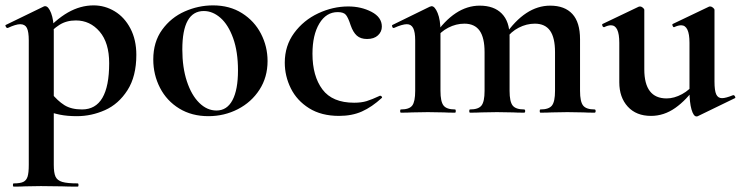

<svg xmlns="http://www.w3.org/2000/svg" viewBox="-25 -419 2755 714"><path d="M26 263Q50 263 61.5 257.5Q73 252 77.5 238Q82 224 82 194V-269Q82 -301 75 -315Q68 -329 50 -329Q34 -329 4 -315H2Q-1 -315 -3.5 -320Q-6 -325 -4 -326L138 -395Q140 -396 143 -396Q155 -396 165 -370.5Q175 -345 175 -303V194Q175 224 181.5 238Q188 252 206.5 257.5Q225 263 264 263Q267 263 267 269Q267 275 264 275Q227 275 206 274L127 273L68 274Q53 275 26 275Q23 275 23 269Q23 263 26 263ZM129 -12 164 -75Q189 -44 214.5 -28Q240 -12 280 -12Q381 -12 381 -184Q381 -260 345.5 -301.5Q310 -343 257 -343Q222 -343 196 -326.5Q170 -310 140 -276L130 -288Q181 -346 227.5 -372.5Q274 -399 323 -399Q365 -399 401.5 -377Q438 -355 460 -313Q482 -271 482 -215Q482 -135 449 -83.5Q416 -32 365.5 -9.5Q315 13 261 13Q225 13 198 7.5Q171 2 129 -12Z M545 -198Q545 -263 578 -308.5Q611 -354 662 -376.5Q713 -399 767 -399Q829 -399 875 -370Q921 -341 945.5 -293.5Q970 -246 970 -192Q970 -132 940 -85.5Q910 -39 859.5 -13Q809 13 750 13Q688 13 641.5 -15.5Q595 -44 570 -92.5Q545 -141 545 -198ZM860 -157Q860 -227 842 -277Q824 -327 795 -352.5Q766 -378 733 -378Q653 -378 653 -235Q653 -168 670 -116.5Q687 -65 716 -36.5Q745 -8 780 -8Q819 -8 839.5 -46.5Q860 -85 860 -157Z M1034 -186Q1034 -249 1069 -296.5Q1104 -344 1158.5 -369.5Q1213 -395 1270 -395Q1318 -395 1356.5 -375Q1395 -355 1395 -320Q1395 -301 1380.5 -287.5Q1366 -274 1340 -274Q1316 -274 1302 -286.5Q1288 -299 1279 -325Q1270 -353 1261.5 -363.5Q1253 -374 1231 -374Q1188 -374 1162.5 -331.5Q1137 -289 1137 -219Q1137 -136 1174 -86.5Q1211 -37 1292 -37Q1319 -37 1338.5 -43Q1358 -49 1388 -63H1389Q1392 -63 1394.5 -60Q1397 -57 1395 -55Q1358 -21 1321 -4.5Q1284 12 1236 12Q1170 12 1124.5 -16.5Q1079 -45 1056.5 -90.5Q1034 -136 1034 -186Z M1985 -12Q2016 -12 2027.5 -26.5Q2039 -41 2039 -81V-225Q2039 -279 2020.5 -305Q2002 -331 1964 -331Q1933 -331 1904 -316Q1875 -301 1857 -275L1852 -287Q1928 -398 2021 -398Q2075 -398 2103.5 -367Q2132 -336 2132 -273V-81Q2132 -41 2143.5 -26.5Q2155 -12 2186 -12Q2190 -12 2190 -6Q2190 0 2186 0Q2160 0 2145 -1L2085 -2L2027 -1Q2011 0 1985 0Q1982 0 1982 -6Q1982 -12 1985 -12ZM1723 -12Q1754 -12 1765.5 -26.5Q1777 -41 1777 -81V-225Q1777 -279 1758.5 -305Q1740 -331 1702 -331Q1671 -331 1642 -316Q1613 -301 1595 -275L1590 -287Q1666 -398 1759 -398Q1812 -398 1841 -368.5Q1870 -339 1870 -284V-81Q1870 -41 1881.5 -26.5Q1893 -12 1924 -12Q1928 -12 1928 -6Q1928 0 1924 0Q1898 0 1883 -1L1823 -2L1765 -1Q1749 0 1723 0Q1720 0 1720 -6Q1720 -12 1723 -12ZM1466 -12Q1497 -12 1508 -26.5Q1519 -41 1519 -81V-269Q1519 -300 1511.5 -314.5Q1504 -329 1488 -329Q1471 -329 1440 -315H1438Q1435 -315 1433.5 -320Q1432 -325 1434 -326L1573 -394Q1579 -396 1580 -396Q1592 -396 1602.5 -370.5Q1613 -345 1613 -303V-81Q1613 -41 1624.5 -26.5Q1636 -12 1667 -12Q1670 -12 1670 -6Q1670 0 1667 0Q1641 0 1626 -1L1566 -2L1507 -1Q1492 0 1466 0Q1463 0 1463 -6Q1463 -12 1466 -12Z M2278 -113V-260Q2278 -325 2247 -325Q2236 -325 2222 -318H2221Q2217 -318 2215 -323.5Q2213 -329 2216 -330L2350 -394L2355 -395Q2360 -395 2365.5 -390.5Q2371 -386 2371 -382V-161Q2371 -53 2454 -53Q2482 -53 2511.5 -69Q2541 -85 2558 -111L2564 -99Q2528 -47 2486 -17.5Q2444 12 2396 12Q2341 12 2309.5 -22.5Q2278 -57 2278 -113ZM2660 -54Q2674 -54 2701 -65H2703Q2706 -65 2708.5 -60Q2711 -55 2708 -54L2570 13Q2568 14 2565 14Q2554 14 2546.5 -12Q2539 -38 2539 -82V-260Q2539 -325 2508 -325Q2497 -325 2482 -318H2481Q2478 -318 2476 -323.5Q2474 -329 2477 -330L2611 -394Q2613 -395 2616 -395Q2621 -395 2626.5 -390.5Q2632 -386 2632 -382V-116Q2632 -82 2638.5 -68Q2645 -54 2660 -54Z"/></svg>

Font: Cormorant Infant
Style: Bold
Weight: 700
Designer: Christian Thalmann (Catharsis Fonts)
Foundry: Catharsis Fonts
Version: Version 4.000